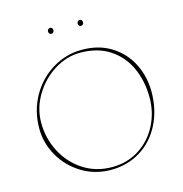

<svg xmlns="http://www.w3.org/2000/svg" viewBox="-133 -1064 1141 1196"><g transform="rotate(-15 437.5 -466.5)"><path d="M784 -364Q784 -468 745.5 -554.5Q707 -641 629 -693Q551 -745 437 -745Q350 -745 270 -695Q190 -645 140.5 -562Q91 -479 91 -386Q91 -285 136.5 -197.5Q182 -110 263 -57.5Q344 -5 447 -5Q546 -5 622.5 -54Q699 -103 741.5 -185.5Q784 -268 784 -364ZM70 -354Q70 -468 122.5 -561Q175 -654 263 -707Q351 -760 452 -760Q562 -760 642 -709.5Q722 -659 763.5 -575.5Q805 -492 805 -396Q805 -280 758.5 -187.5Q712 -95 628 -42.5Q544 10 436 10Q334 10 250 -41Q166 -92 118 -176Q70 -260 70 -354ZM505 -924Q505 -932 500.5 -937.5Q496 -943 488 -943Q481 -943 475.5 -937.5Q470 -932 470 -924Q470 -916 474.5 -910.5Q479 -905 487 -905Q494 -905 499.5 -910Q505 -915 505 -924ZM314 -924Q314 -932 309.5 -937.5Q305 -943 297 -943Q290 -943 284.5 -937.5Q279 -932 279 -924Q279 -916 283.5 -910.5Q288 -905 296 -905Q303 -905 308.5 -910Q314 -915 314 -924Z"/></g></svg>

Font: TMT Limkin
Style: Regular
Weight: 400
Designer: Gabriel Drozdov
Version: Version 1.000;Glyphs 3.1.2 (3151)